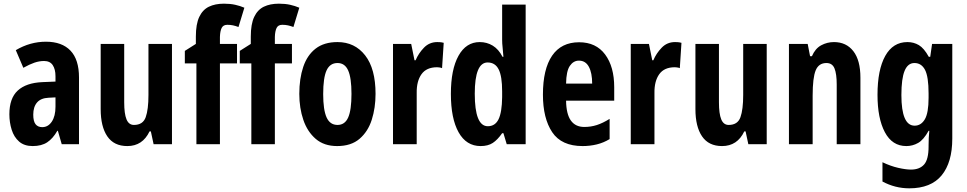

<svg xmlns="http://www.w3.org/2000/svg" viewBox="-20 -851 5263 1045"><path d="M230 -624Q317 -624 363.5 -575.5Q410 -527 410 -429V-66H316L295 -139H292Q268 -97 237 -76.5Q206 -56 158 -56Q112 -56 84 -80.5Q56 -105 43.5 -145Q31 -185 31 -229Q31 -316 76.5 -358Q122 -400 210 -404L282 -407V-436Q282 -474 267 -496.5Q252 -519 220 -519Q194 -519 167.5 -510Q141 -501 107 -482L66 -578Q144 -624 230 -624ZM244 -319Q202 -317 181.5 -293Q161 -269 161 -227Q161 -191 173.5 -175Q186 -159 210 -159Q242 -159 262 -189Q282 -219 282 -270V-321Z M916 -612V-66H816L801 -136H794Q756 -56 673 -56Q600 -56 564 -109Q528 -162 528 -257V-612H656V-294Q656 -232 668.5 -201.5Q681 -171 709 -171Q758 -171 773 -213Q788 -255 788 -334V-612Z M1270 -506H1177V-66H1049V-506H986V-574L1046 -612V-652Q1046 -720 1064.5 -759Q1083 -798 1117 -814.5Q1151 -831 1199 -831Q1233 -831 1260 -825Q1287 -819 1310 -809L1278 -704Q1262 -710 1248 -713Q1234 -716 1217 -716Q1195 -716 1186.5 -699Q1178 -682 1177 -650V-612H1270Z M1569 -506H1476V-66H1348V-506H1285V-574L1345 -612V-652Q1345 -720 1363.5 -759Q1382 -798 1416 -814.5Q1450 -831 1498 -831Q1532 -831 1559 -825Q1586 -819 1609 -809L1577 -704Q1561 -710 1547 -713Q1533 -716 1516 -716Q1494 -716 1485.5 -699Q1477 -682 1476 -650V-612H1569Z M2024 -340Q2024 -264 2003.5 -199.5Q1983 -135 1937 -95.5Q1891 -56 1815 -56Q1744 -56 1698.5 -95Q1653 -134 1631 -198.5Q1609 -263 1609 -340Q1609 -423 1630.5 -487Q1652 -551 1698 -586.5Q1744 -622 1817 -622Q1911 -622 1967.5 -549.5Q2024 -477 2024 -340ZM1739 -339Q1739 -253 1757.5 -212Q1776 -171 1817 -171Q1857 -171 1875 -211.5Q1893 -252 1893 -340Q1893 -427 1875 -467.5Q1857 -508 1817 -508Q1776 -508 1757.5 -468Q1739 -428 1739 -339Z M2360 -622Q2366 -622 2374.5 -621.5Q2383 -621 2395 -618L2386 -480Q2380 -483 2370.5 -484Q2361 -485 2359 -485Q2301 -485 2274 -447Q2247 -409 2248 -345V-66H2119V-612H2218L2236 -523H2242Q2258 -561 2287.5 -591.5Q2317 -622 2360 -622Z M2596 -56Q2518 -56 2476 -131Q2434 -206 2434 -340Q2434 -473 2475.5 -547.5Q2517 -622 2591 -622Q2630 -622 2662 -602.5Q2694 -583 2715 -542H2720Q2718 -572 2715.5 -593Q2713 -614 2713 -635V-826H2841V-66H2738L2720 -126H2713Q2688 -90 2662 -73Q2636 -56 2596 -56ZM2635 -164Q2675 -164 2693.5 -202Q2712 -240 2713 -322V-354Q2713 -436 2694 -473.5Q2675 -511 2634 -511Q2564 -511 2564 -341Q2564 -164 2635 -164Z M3132 -621Q3224 -621 3273.5 -554.5Q3323 -488 3323 -376V-303H3061Q3062 -230 3087 -195Q3112 -160 3160 -160Q3196 -160 3228.5 -170.5Q3261 -181 3298 -204V-94Q3265 -74 3228 -65Q3191 -56 3151 -56Q3036 -56 2985.5 -131.5Q2935 -207 2935 -336Q2935 -475 2985 -548Q3035 -621 3132 -621ZM3131 -521Q3101 -521 3081.5 -492.5Q3062 -464 3061 -396H3203Q3203 -454 3185 -487.5Q3167 -521 3131 -521Z M3654 -622Q3660 -622 3668.5 -621.5Q3677 -621 3689 -618L3680 -480Q3674 -483 3664.5 -484Q3655 -485 3653 -485Q3595 -485 3568 -447Q3541 -409 3542 -345V-66H3413V-612H3512L3530 -523H3536Q3552 -561 3581.5 -591.5Q3611 -622 3654 -622Z M4153 -612V-66H4053L4038 -136H4031Q3993 -56 3910 -56Q3837 -56 3801 -109Q3765 -162 3765 -257V-612H3893V-294Q3893 -232 3905.5 -201.5Q3918 -171 3946 -171Q3995 -171 4010 -213Q4025 -255 4025 -334V-612Z M4519 -622Q4586 -622 4624.5 -572.5Q4663 -523 4663 -428V-66H4534V-391Q4534 -449 4522 -478.5Q4510 -508 4478 -508Q4436 -508 4419.5 -468Q4403 -428 4403 -330V-66H4274V-612H4376L4389 -545H4399Q4417 -587 4449.5 -604.5Q4482 -622 4519 -622Z M4919 -622Q4953 -622 4981 -605.5Q5009 -589 5035 -542H5043L5053 -612H5163V-97Q5163 33 5105 103.5Q5047 174 4929 174Q4852 174 4783 137V32Q4827 53 4868.5 62.5Q4910 72 4938 72Q4985 72 5009.5 44.5Q5034 17 5034 -54V-61Q5034 -81 5035 -101.5Q5036 -122 5038 -139H5034Q5007 -90 4977 -73Q4947 -56 4913 -56Q4836 -56 4796 -131.5Q4756 -207 4756 -335Q4756 -471 4798 -546.5Q4840 -622 4919 -622ZM4957 -508Q4921 -508 4903.5 -465.5Q4886 -423 4886 -334Q4886 -167 4958 -167Q4993 -167 5013.5 -201.5Q5034 -236 5034 -319V-342Q5034 -434 5014.5 -471Q4995 -508 4957 -508Z"/></svg>

Font: Noto Sans Malayalam UI ExtraCondensed
Style: Bold
Weight: 700
Width: 2
Designer: Jelle Bosma - Monotype Design Team
Foundry: Monotype Imaging Inc.
Version: Version 2.104; ttfautohint (v1.8.4.7-5d5b)